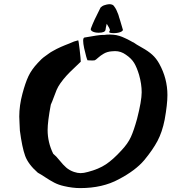

<svg xmlns="http://www.w3.org/2000/svg" viewBox="-20 -916 839 939"><path d="M513.7 -759.8Q513.7 -760.7 515.6 -763.7Q517.6 -766.6 517.6 -768.6Q517.6 -775.4 502 -799.8Q497.1 -780.3 496.1 -770.5Q494.1 -755.9 461.9 -755.9Q453.1 -755.9 444.3 -757.8Q435.5 -759.8 429.7 -763.7Q423.8 -767.6 423.8 -773.4Q423.8 -774.4 424.8 -777.3Q437.5 -812.5 471.7 -878.9Q474.6 -881.8 479.5 -885.3Q484.4 -888.7 490.7 -890.6Q497.1 -892.6 502.9 -894Q508.8 -895.5 513.7 -895.5Q531.2 -895.5 537.1 -886.7Q541 -881.8 543.9 -877Q546.9 -872.1 548.8 -868.2Q550.8 -864.3 552.2 -860.4Q553.7 -856.4 555.2 -853Q556.6 -849.6 558.1 -846.2Q559.6 -842.8 560.5 -838.9Q561.5 -835 562.5 -831.5Q563.5 -828.1 564.9 -824.2Q566.4 -820.3 567.4 -816.4Q574.2 -793.9 580.1 -773.4Q581.1 -772.5 581.1 -770.5Q581.1 -765.6 574.2 -761.7Q567.4 -757.8 557.6 -755.9Q547.9 -753.9 537.1 -753.9Q513.7 -753.9 513.7 -759.8ZM362.3 -718.8Q364.3 -718.8 369.6 -672.9Q375 -627 375 -614.3Q361.3 -600.6 340.8 -581.5Q320.3 -562.5 305.2 -545.9Q290 -529.3 275.4 -508.8Q263.7 -492.2 256.8 -476.1Q250 -460 242.7 -439.5Q235.4 -418.9 228.5 -404.3Q212.9 -321.3 212.9 -280.3Q212.9 -219.7 240.2 -164.1Q254.9 -152.3 271.5 -131.3Q288.1 -110.4 303.7 -96.7Q319.3 -83 341.8 -75.2Q359.4 -69.3 374 -69.3Q389.6 -69.3 410.2 -75.2Q462.9 -88.9 498 -112.3Q533.2 -135.7 574.2 -180.7Q605.5 -213.9 620.1 -246.1Q634.8 -278.3 650.4 -335Q672.9 -422.9 672.9 -464.8Q672.9 -504.9 660.2 -549.8Q649.4 -585.9 636.2 -607.9Q623 -629.9 595.7 -648.4Q571.3 -666 543 -666Q531.2 -666 525.4 -665Q503.9 -663.1 487.8 -653.8Q471.7 -644.5 460 -633.8Q448.2 -623 443.4 -621.1Q438.5 -620.1 431.6 -620.1Q427.7 -620.1 420.4 -620.6Q413.1 -621.1 408.2 -621.1Q406.2 -623 401.4 -640.1Q396.5 -657.2 391.6 -680.2Q386.7 -703.1 386.7 -716.8Q386.7 -730.5 392.6 -732.4Q463.9 -745.1 479.5 -745.1H489.3Q500 -747.1 517.6 -747.1Q526.4 -747.1 534.7 -746.1Q543 -745.1 549.3 -744.1Q555.7 -743.2 564.5 -740.2Q573.2 -737.3 577.1 -735.8Q581.1 -734.4 591.3 -729.5Q601.6 -724.6 604 -723.6Q606.4 -722.7 617.7 -716.3Q628.9 -710 630.9 -709H631.8Q632.8 -708 633.8 -708Q643.6 -700.2 674.3 -683.1Q705.1 -666 724.6 -648.4Q744.1 -630.9 758.8 -604.5Q798.8 -532.2 798.8 -451.2Q798.8 -405.3 785.2 -330.1Q773.4 -270.5 750.5 -227.1Q727.5 -183.6 685.5 -132.8Q642.6 -82 560.5 -39.1Q481.4 3.9 372.1 3.9Q335 3.9 293 -5.9Q266.6 -11.7 245.1 -22.9Q223.6 -34.2 201.7 -48.8Q179.7 -63.5 165 -71.3Q118.2 -112.3 103 -153.8Q87.9 -195.3 77.1 -278.3V-280.3Q77.1 -285.2 75.7 -309.6Q74.2 -334 74.2 -345.7Q74.2 -400.4 89.8 -458Q103.5 -509.8 118.7 -542.5Q133.8 -575.2 165 -608.4Q173.8 -618.2 182.6 -626.5Q191.4 -634.8 202.1 -642.1Q212.9 -649.4 219.7 -654.8Q226.6 -660.2 239.3 -667Q252 -673.8 257.3 -676.8Q262.7 -679.7 277.8 -686.5Q293 -693.4 297.4 -694.8Q301.8 -696.3 319.8 -703.6Q337.9 -710.9 341.8 -712.9Q348.6 -714.8 362.3 -718.8Z"/></svg>

Font: Essays1743
Style: BoldItalic
Weight: 700
Italic angle: -10°
Designer: Based on the typeface in a 1743 English translation of the essays of Montaigne.  PostScript/TrueType font designed by Jo
Version: Version 002.100